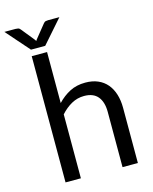

<svg xmlns="http://www.w3.org/2000/svg" viewBox="-175 -995 865 1082"><g transform="rotate(-15 257.5 -454.0)"><path d="M160 -439Q192.5 -473.5 232 -494Q271.5 -514.5 323 -514.5Q364.5 -514.5 396.2 -500.8Q428 -487 449.2 -461.8Q470.5 -436.5 481.5 -401Q492.5 -365.5 492.5 -322.5V0H403V-322.5Q403 -380 376.8 -411.8Q350.5 -443.5 297 -443.5Q257.5 -443.5 223.2 -424.5Q189 -405.5 160 -373V0H70.5V-736.5H160ZM278 -908.5 159 -773H76L-43 -908.5H22Q28 -908.5 36.2 -907Q44.5 -905.5 50.5 -897L111.5 -821.5L117.5 -812.5L123.5 -821.5L184 -896.5Q190.5 -905.5 198.8 -907Q207 -908.5 213 -908.5Z"/></g></svg>

Font: Lato-Regular
Style: Regular
Weight: 400
Designer: Lukasz Dziedzic with Adam Twardoch and Botio Nikoltchev
Foundry: tyPoland Lukasz Dziedzic
Version: Version 2.015; 2015-08-06; http://www.latofonts.com/